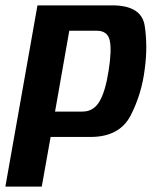

<svg xmlns="http://www.w3.org/2000/svg" viewBox="-41 -695 565 715"><path d="M-21 0 98.5 -675H377Q486.5 -675 498 -598.2Q509.5 -521.5 498 -438Q487 -346 445.8 -265.5Q404.5 -185 296 -185H147.5L114.5 0ZM164 -279.5H266.5Q307 -279.5 329.2 -316.8Q351.5 -354 363.5 -432Q375.5 -507 367.8 -543.8Q360 -580.5 319.5 -580.5H217Z"/></svg>

Font: Anybody SemiBold
Style: Italic
Weight: 600
Italic angle: -10°
Designer: Tyler Finck
Foundry: Etcetera Type Company
Version: Version 1.010; ttfautohint (v1.8.3) -l 8 -r 50 -G 200 -x 14 